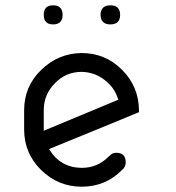

<svg xmlns="http://www.w3.org/2000/svg" viewBox="-20 -704 665 724"><path d="M71 -216C71 -156 92.3 -105 135 -63C177.7 -21 228.7 0 288 0C348 0 398.7 -21 440 -63C449.3 -70.3 454 -80 454 -92C454 -116 442 -128 418 -128C407.3 -128 398.3 -123.3 391 -114H390C362 -85.3 328 -71 288 -71C234 -71.7 193 -95.3 165 -142C315.7 -203.3 428.7 -249.7 504 -281V-288V-289C503.3 -348.3 482 -399 440 -441C398 -483 347.3 -504 288 -504C228.7 -503.3 177.7 -482 135 -440C92.3 -398.7 71 -348 71 -288V-251V-229ZM426 -328C300.7 -276 207 -237 145 -211V-213V-216V-288C145 -328 159 -362 187 -390C214.3 -418.7 248 -433 288 -433C320.7 -432.3 349.7 -422 375 -402C400.3 -382.7 417.3 -358 426 -328ZM180 -684C156.7 -684 145 -672 145 -648C145 -624 156.7 -612 180 -612C204 -612 216 -624 216 -648C216 -672 204 -684 180 -684ZM396 -684C372 -684 359.7 -672 359 -648C359.7 -624 372 -612 396 -612C420.7 -612 433 -624 433 -648C433 -672 420.7 -684 396 -684Z"/></svg>

Font: Semi-Coder
Style: Regular
Weight: 400
Version: 0.1000